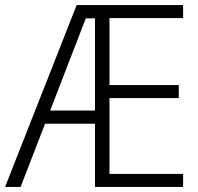

<svg xmlns="http://www.w3.org/2000/svg" viewBox="-21 -734 779 754"><path d="M698 0H352V-248H156L60 0H-1L280 -714H698V-663H409V-400H681V-349H409V-51H698ZM176 -300H352V-662H316Z"/></svg>

Font: Noto Sans Tamil SemiCondensed Light
Style: Regular
Weight: 300
Width: 4
Designer: Jelle Bosma - Monotype Design Team
Foundry: Monotype Imaging Inc.
Version: Version 2.004; ttfautohint (v1.8.4.7-5d5b)